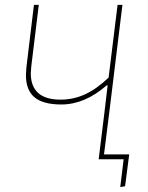

<svg xmlns="http://www.w3.org/2000/svg" viewBox="-20 -657 611 792"><path d="M496 111 476 115 490 0H387L411 -195L424 -305H420Q330 -226 233 -226Q158 -226 122.5 -255.5Q87 -285 87 -347Q87 -356 89 -380L120 -637H140L109 -383Q107 -363 107 -355Q107 -246 230 -246Q283 -246 331 -268Q379 -290 428 -337L465 -637H485L431 -195L409 -20H513Z"/></svg>

Font: Luna Sans Thin
Style: Italic
Weight: 250
Italic angle: -7°
Designer: Juan Pablo del Peral
Foundry: Huerta Tipografica
Version: Version 2.001; ttfautohint (v1.5)